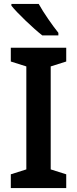

<svg xmlns="http://www.w3.org/2000/svg" viewBox="-20 -957 393 977"><path d="M177 -937H38V-928C68 -890 150 -812 195 -777H277V-790C248 -826 201 -893 177 -937ZM317 0V-70L238 -95V-619L317 -644V-714H35V-644L114 -619V-95L35 -70V0Z"/></svg>

Font: Noto Sans Thai Looped SemiCondensed SemiBold
Style: Regular
Weight: 600
Width: 4
Designer: Sasikarn Vongin, Ben Mitchell
Foundry: The Fontpad Ltd
Version: Version 1.001